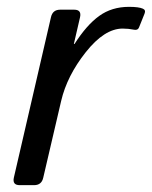

<svg xmlns="http://www.w3.org/2000/svg" viewBox="-20 -541 444 561"><path d="M37.6 0Q15.6 0 20.5 -22L128.9 -490.7Q133.8 -512.7 155.8 -512.7H196.8Q218.8 -512.7 213.9 -490.7L195.8 -412.6H197.8Q232.9 -467.8 269.8 -494.4Q306.6 -521 356.9 -521Q385.7 -521 397.5 -515.6Q406.7 -511.7 402.3 -501L386.2 -460.9Q382.8 -452.1 372.1 -454.1Q355.5 -457.5 338.4 -457.5Q285.2 -457.5 230.5 -388.4Q175.8 -319.3 158.7 -246.1L106.4 -22Q101.6 0 79.6 0Z"/></svg>

Font: Istok Web
Style: BoldItalic
Weight: 700
Italic angle: -13°
Designer: Andrey V. Panov
Foundry: Andrey V. Panov
Version: Version 1.0.2g